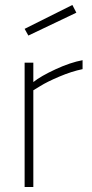

<svg xmlns="http://www.w3.org/2000/svg" viewBox="-20 -752 368 772"><path d="M79 0V-500H114V-422Q144 -446 203.5 -473.5Q263 -501 312 -510V-474Q268 -465 218.5 -444Q169 -423 142 -406L114 -389V0ZM79 -636 271 -732 287 -701 94 -609Z"/></svg>

Font: Titillium Web
Style: Thin
Weight: 200
Version: Version 1.001;PS 57.000;hotconv 1.0.70;makeotf.lib2.5.55311